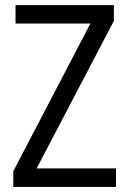

<svg xmlns="http://www.w3.org/2000/svg" viewBox="-20 -734 505 754"><path d="M435.5 0H32.2V-61.5L335 -641.6H41V-713.9H427.2V-651.9L124 -72.8H435.5Z"/></svg>

Font: Open Sans SemiCondensed
Style: Regular
Weight: 400
Width: 4
Designer: Monotype Design Team
Foundry: Monotype Imaging Inc.
Version: Version 3.000